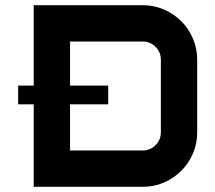

<svg xmlns="http://www.w3.org/2000/svg" viewBox="-20 -720 830 740"><path d="M50 -390H110V-700H530Q573 -700 611.5 -683.5Q650 -667 678.5 -638.5Q707 -610 723.5 -571.5Q740 -533 740 -490V-210Q740 -166 723.5 -128Q707 -90 678.5 -61.5Q650 -33 612 -16.5Q574 0 530 0H110V-318H50ZM600 -210V-490Q600 -519 579.5 -539.5Q559 -560 530 -560H250V-390H397V-318H250V-140H530Q559 -140 579.5 -160.5Q600 -181 600 -210Z"/></svg>

Font: CAT North
Style: Regular
Weight: 400
Designer: Peter Wiegel
Foundry: Peter Wiegel
Version: Version 1.000